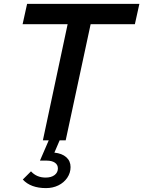

<svg xmlns="http://www.w3.org/2000/svg" viewBox="-20 -720 735 985"><path d="M216 245Q177 245 147 234Q117 223 97 201L139 159Q168 191 214 191Q243 191 260 178Q277 165 277 144Q277 125 261.5 114.5Q246 104 219 104H185L230 0H200L327 -596H96L119 -700H695L672 -596H445L317 0H286L259 63Q298 67 320 86.5Q342 106 342 137Q342 167 325 192Q308 217 279.5 231Q251 245 216 245Z"/></svg>

Font: Red Hat Text SemiBold
Style: Italic
Weight: 600
Italic angle: -12°
Designer: Pentagram, MCKL
Foundry: Pentagram, MCKL
Version: Version 1.023